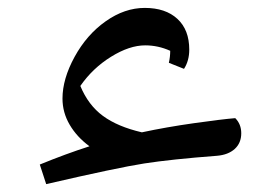

<svg xmlns="http://www.w3.org/2000/svg" viewBox="-20 -410 657 483"><path d="M80.1 3.9Q145.5 -22.9 205.1 -42Q173.3 -65.4 155.3 -96.2Q137.2 -127 137.2 -162.1Q137.2 -211.4 167.7 -267.1Q198.2 -322.8 245.8 -356.4Q293.5 -390.1 344.2 -390.1Q396.5 -390.1 426.3 -362.5Q456.1 -335 456.1 -285.2Q456.1 -257.3 442.9 -236.8L404.8 -252Q408.2 -267.1 408.2 -282.2Q377.9 -295.9 345.2 -295.9Q305.7 -295.9 259.5 -267.3Q213.4 -238.8 182.1 -193.8Q202.1 -145.5 239 -118.4Q275.9 -91.3 336.9 -77.1Q398.4 -90.3 467.8 -100.1Q537.1 -109.9 571.8 -112.8Q586.9 -97.7 586.9 -74.7Q586.9 -50.3 570.6 -35.4Q554.2 -20.5 525.9 -18.1Q410.6 -9.3 343 1.2Q275.4 11.7 96.2 53.2Z"/></svg>

Font: Droid Persian Naskh
Style: Regular
Weight: 400
Designer: Pascal Zoghbi
Foundry: Ascender Corporation
Version: Version 1.00